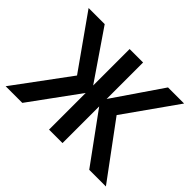

<svg xmlns="http://www.w3.org/2000/svg" viewBox="-149 -967 1213 1213"><g transform="rotate(45 458.0 -360.0)"><path d="M10 0 281 -366.8 31.2 -720H175L397.7 -394.3V-720H518V-394.3L740.7 -720H884.5L634.7 -366.8L905.7 0H756.8L518 -327.7V0H397.7V-327.7L158.8 0Z"/></g></svg>

Font: Hauora
Style: Regular
Weight: 400
Designer: Wayne Shih
Foundry: WCYS
Version: Version 1.001